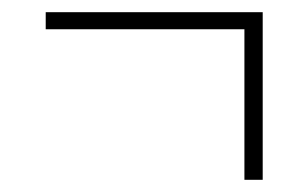

<svg xmlns="http://www.w3.org/2000/svg" viewBox="-20 -400 505 315"><path d="M381 -105V-352H55V-380H411V-105Z"/></svg>

Font: Noto Serif Condensed Thin
Style: Regular
Weight: 100
Width: 3
Designer: Monotype Design Team
Foundry: Monotype Imaging Inc.
Version: Version 2.013; ttfautohint (v1.8.4.7-5d5b)